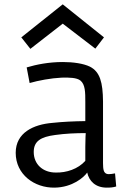

<svg xmlns="http://www.w3.org/2000/svg" viewBox="-20 -859 624 889"><path d="M52.7 -151.4C52.7 -50.8 139.6 11.2 232.4 9.8C315.9 8.8 369.1 -38.6 383.8 -60.1C392.1 -21.5 421.4 9.8 474.1 9.8C491.2 9.8 504.4 8.8 518.1 4.4L512.7 -56.2C487.8 -51.8 474.1 -49.8 465.3 -60.1C456.1 -70.3 457 -93.8 457 -126.5V-389.2C456.1 -478 442.9 -526.4 396.5 -550.3C366.7 -564.9 318.8 -571.8 271.5 -571.8C205.6 -571.8 149.9 -560.5 103.5 -546.9L117.2 -474.6C158.2 -486.3 215.3 -497.1 265.1 -499.5C301.3 -500.5 335 -499.5 352.1 -486.3C375 -467.8 375 -431.6 375 -386.2V-298.3C320.3 -297.4 272.9 -295.4 222.2 -290C135.3 -282.7 52.7 -245.1 52.7 -151.4ZM136.2 -155.3C136.2 -205.6 168.9 -225.1 234.9 -233.9C283.2 -240.7 331.5 -242.7 377 -242.7C377 -242.7 375 -219.2 375 -178.7V-114.3C341.8 -76.7 287.6 -58.6 237.8 -60.1C178.7 -60.1 136.2 -98.1 136.2 -155.3ZM270.5 -749.5 421.4 -633.8 461.4 -686 270.5 -838.9 78.6 -686 120.6 -632.8Z"/></svg>

Font: Duru Sans
Style: Regular
Weight: 400
Designer: Onur Yazıcıgil
Foundry: Onur Yazıcıgil
Version: Version 1.002